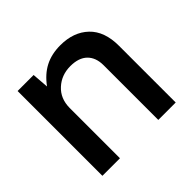

<svg xmlns="http://www.w3.org/2000/svg" viewBox="-140 -741 906 906"><g transform="rotate(-45 312.5 -288.0)"><path d="M67.9 0V-565.9H174.8L181.2 -482.9Q216.3 -530.8 260.5 -553.5Q304.7 -576.2 362.8 -576.2Q451.2 -576.2 504.2 -525.6Q557.1 -475.1 557.1 -378.9V0H440.9V-365.2Q440.9 -416 411.9 -444.6Q382.8 -473.1 327.1 -473.1Q267.6 -473.1 226.6 -435.5Q185.5 -397.9 185.1 -335.9V0Z"/></g></svg>

Font: BDO Grotesk Medium
Style: Regular
Weight: 500
Designer: Deni Anggara
Foundry: Lokal Container
Version: Version 2.000